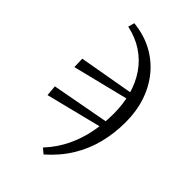

<svg xmlns="http://www.w3.org/2000/svg" viewBox="-265 -831 1114 1114"><g transform="rotate(45 292.0 -274.5)"><path d="M85 -304 83 -371 453 -436 460 -397ZM286 155Q343 93 376 24Q409 -45 423.5 -119.5Q438 -194 438 -273Q438 -354 419 -423Q400 -492 362.5 -546.5Q325 -601 269.5 -638Q214 -675 140 -691L151 -730Q237 -721 305 -685Q373 -649 421.5 -590.5Q470 -532 496 -455.5Q522 -379 522 -287Q522 -198 501 -114.5Q480 -31 434.5 43.5Q389 118 317 181ZM90 -79 84 -145 472 -217 473 -175Z"/></g></svg>

Font: Source Serif 4 18pt
Style: Italic
Weight: 400
Italic angle: -12°
Designer: Frank Grießhammer
Foundry: Adobe Systems Incorporated
Version: Version 4.004;hotconv 1.0.116;makeotfexe 2.5.65601